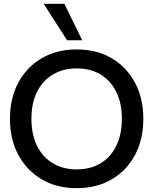

<svg xmlns="http://www.w3.org/2000/svg" viewBox="-20 -970 800 1002"><path d="M380 12Q276 12 198 -34Q120 -80 76 -161Q32 -242 32 -350Q32 -457 75.5 -538.5Q119 -620 197.5 -666Q276 -712 380 -712Q485 -712 563 -666Q641 -620 684.5 -538.5Q728 -457 728 -350Q728 -242 684.5 -161Q641 -80 563 -34Q485 12 380 12ZM380 -86Q452 -86 504.5 -117.5Q557 -149 586.5 -208.5Q616 -268 616 -350Q616 -432 586.5 -491Q557 -550 504.5 -581.5Q452 -613 380 -613Q310 -613 256.5 -581.5Q203 -550 173.5 -491Q144 -432 144 -350Q144 -268 173.5 -208.5Q203 -149 256.5 -117.5Q310 -86 380 -86ZM330 -760 208 -950H316L409 -760Z"/></svg>

Font: Host Grotesk Light Medium
Style: Regular
Weight: 500
Version: Version 1.003